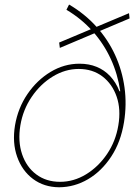

<svg xmlns="http://www.w3.org/2000/svg" viewBox="-20 -792 598 824"><path d="M536.1 -712.9 236.8 -586.4 233.9 -609.4 533.7 -735.4ZM233.9 11.7Q168.9 11.2 121.8 -23.9Q74.7 -59.1 53.5 -119.4Q32.2 -179.7 44.4 -253.9Q57.1 -328.6 97.9 -388.4Q138.7 -448.2 197 -483.4Q255.4 -518.6 321.3 -518.6Q361.8 -518.6 394.8 -505.1Q427.7 -491.7 452.6 -465.3Q477.5 -439 492.7 -400.4H496.1Q485.4 -473.6 455.6 -538.6Q425.8 -603.5 377.9 -657.5Q330.1 -711.4 265.1 -750L276.4 -772.5Q343.8 -732.9 393.6 -677.7Q443.4 -622.6 473.9 -556.2Q504.4 -489.7 514.4 -416.5Q524.4 -343.3 512.2 -267.6Q498.5 -182.6 457.3 -119.9Q416 -57.1 357.9 -22.9Q299.8 11.2 233.9 11.7ZM237.8 -11.7Q296.4 -11.7 349.4 -43.9Q402.3 -76.2 439.5 -131.1Q476.6 -186 487.8 -253.9Q499.5 -322.3 480.7 -377Q461.9 -431.6 419.7 -463.9Q377.4 -496.1 317.9 -496.1Q259.8 -496.1 206.5 -463.6Q153.3 -431.2 116 -376.2Q78.6 -321.3 67.4 -253.9Q56.2 -185.5 74.7 -130.4Q93.3 -75.2 135.7 -43.5Q178.2 -11.7 237.8 -11.7Z"/></svg>

Font: Inter 24pt Thin
Style: Italic
Weight: 250
Italic angle: -9.3988°
Version: Version 4.001;git-66647c0bb